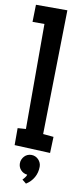

<svg xmlns="http://www.w3.org/2000/svg" viewBox="-99 -738 406 946"><g transform="rotate(10 104.5 -265.0)"><path d="M198.7 -77.1 195.8 3.9 17.1 -3.9V-88.9L58.1 -91.8V-617.2H-1.5L0.5 -703.1H157.7L146 -82ZM157.2 79.6Q157.2 108.9 143.6 133.3Q129.9 157.7 105 173.3L84.5 156.7Q86.9 154.3 89.8 150.9Q92.8 147.5 95.7 143.8Q98.6 140.1 100.8 136.2Q103 132.3 103.5 128.9Q84 127 71 113Q58.1 99.1 58.1 79.6Q58.1 69.3 62 60.3Q65.9 51.3 72.5 44.2Q79.1 37.1 88.1 33.2Q97.2 29.3 107.4 29.3Q117.7 29.3 126.7 33.2Q135.7 37.1 142.6 44.2Q149.4 51.3 153.3 60.3Q157.2 69.3 157.2 79.6Z"/></g></svg>

Font: Maiden Orange
Style: Regular
Weight: 400
Designer: Astigmatic (AOETI)
Foundry: Astigmatic (AOETI)
Version: Version 1.001